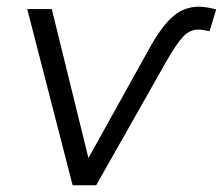

<svg xmlns="http://www.w3.org/2000/svg" viewBox="-20 -551 663 571"><path d="M571 -531Q593 -531 623 -523L603 -458Q581 -463 570 -463Q545 -463 525.5 -443Q506 -423 475 -369L266 0H196L61 -524H134L243 -81L427 -412Q463 -476 496 -503.5Q529 -531 571 -531Z"/></svg>

Font: Montserrat Alternates
Style: Italic
Weight: 400
Italic angle: -11.3°
Designer: Julieta Ulanovsky
Foundry: Julieta Ulanovsky
Version: Version 7.200